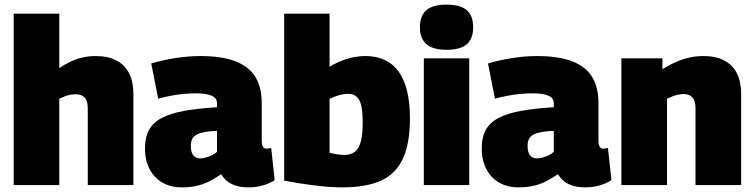

<svg xmlns="http://www.w3.org/2000/svg" viewBox="-20 -799 3258 829"><path d="M39 0V-740H236V-505Q263 -523 288 -534.5Q313 -546 339.5 -551.5Q366 -557 393 -557Q446 -557 482.5 -538Q519 -519 537.5 -482.5Q556 -446 556 -394V0H359V-331Q359 -365 345 -378.5Q331 -392 307 -392Q296 -392 284.5 -390Q273 -388 261 -383.5Q249 -379 236 -373V0Z M606 -157Q606 -207 624 -239Q642 -271 680 -290.5Q718 -310 776.5 -320.5Q835 -331 917 -336V-353Q917 -376 893.5 -386Q870 -396 828 -396Q807 -396 779.5 -394Q752 -392 722.5 -386.5Q693 -381 663 -373L633 -525Q679 -539 736 -548Q793 -557 843 -557Q939 -557 997.5 -534Q1056 -511 1083 -466Q1110 -421 1110 -355V-194Q1110 -172 1116 -164.5Q1122 -157 1130 -157Q1135 -157 1140.5 -158Q1146 -159 1151 -160L1166 -21Q1144 -7 1115.5 1.5Q1087 10 1053 10Q1009 10 980 -4.5Q951 -19 935 -47Q909 -29 883.5 -16Q858 -3 829 3.5Q800 10 763 10Q729 10 700 -1.5Q671 -13 650 -35Q629 -57 617.5 -87.5Q606 -118 606 -157ZM804 -169Q804 -141 815 -128Q826 -115 844 -115Q854 -115 867.5 -118.5Q881 -122 895 -128.5Q909 -135 917 -144V-234Q886 -233 864.5 -229Q843 -225 829.5 -218Q816 -211 810 -199Q804 -187 804 -169Z M1207 -19V-740H1403V-511Q1442 -534 1480.5 -545.5Q1519 -557 1558 -557Q1653 -557 1701.5 -489.5Q1750 -422 1750 -287Q1750 -181 1720 -115Q1690 -49 1626 -19.5Q1562 10 1458 10Q1405 10 1340.5 2Q1276 -6 1207 -19ZM1403 -139Q1420 -135 1436 -132.5Q1452 -130 1466 -130Q1494 -130 1511.5 -143Q1529 -156 1537.5 -186.5Q1546 -217 1546 -271Q1546 -317 1539.5 -344Q1533 -371 1518.5 -382.5Q1504 -394 1483 -394Q1471 -394 1458.5 -391.5Q1446 -389 1432.5 -384.5Q1419 -380 1403 -372Z M1908 -584Q1849 -584 1821 -608.5Q1793 -633 1793 -681Q1793 -731 1821 -755Q1849 -779 1908 -779Q1968 -779 1995.5 -755Q2023 -731 2023 -681Q2023 -633 1996 -608.5Q1969 -584 1908 -584ZM1810 0V-547H2006V0Z M2060 -157Q2060 -207 2078 -239Q2096 -271 2134 -290.5Q2172 -310 2230.5 -320.5Q2289 -331 2371 -336V-353Q2371 -376 2347.5 -386Q2324 -396 2282 -396Q2261 -396 2233.5 -394Q2206 -392 2176.5 -386.5Q2147 -381 2117 -373L2087 -525Q2133 -539 2190 -548Q2247 -557 2297 -557Q2393 -557 2451.5 -534Q2510 -511 2537 -466Q2564 -421 2564 -355V-194Q2564 -172 2570 -164.5Q2576 -157 2584 -157Q2589 -157 2594.5 -158Q2600 -159 2605 -160L2620 -21Q2598 -7 2569.5 1.5Q2541 10 2507 10Q2463 10 2434 -4.5Q2405 -19 2389 -47Q2363 -29 2337.5 -16Q2312 -3 2283 3.5Q2254 10 2217 10Q2183 10 2154 -1.5Q2125 -13 2104 -35Q2083 -57 2071.5 -87.5Q2060 -118 2060 -157ZM2258 -169Q2258 -141 2269 -128Q2280 -115 2298 -115Q2308 -115 2321.5 -118.5Q2335 -122 2349 -128.5Q2363 -135 2371 -144V-234Q2340 -233 2318.5 -229Q2297 -225 2283.5 -218Q2270 -211 2264 -199Q2258 -187 2258 -169Z M2663 0V-547H2840V-500Q2874 -521 2902.5 -533Q2931 -545 2959 -551Q2987 -557 3017 -557Q3072 -557 3108.5 -537Q3145 -517 3162.5 -481Q3180 -445 3180 -397V0H2983V-331Q2983 -365 2969 -379Q2955 -393 2932 -393Q2921 -393 2909 -390.5Q2897 -388 2885 -383.5Q2873 -379 2860 -373V0Z"/></svg>

Font: Georama ExtraCondensed Thin ExtraBold
Style: Regular
Weight: 800
Version: Version 1.001